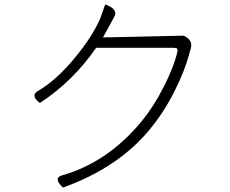

<svg xmlns="http://www.w3.org/2000/svg" viewBox="-20 -815 1040 867"><path d="M455 -795Q515 -774 496 -739L445 -646L810 -654L820 -648Q855 -628 838 -585Q817 -500 769 -405Q722 -311 659 -234Q516 -58 264 32Q219 -11 260 -23Q464 -81 616 -263Q676 -336 722 -428Q768 -520 781 -582Q786 -599 767 -599H414Q309 -447 160 -350Q116 -383 151 -404Q232 -451 313 -548Q395 -646 432 -730L455 -795Z"/></svg>

Font: Swei Half Moon CJK SC
Style: Light
Weight: 300
Version: Version 2.071